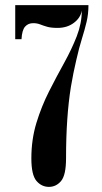

<svg xmlns="http://www.w3.org/2000/svg" viewBox="-20 -720 398 750"><path d="M171 10Q142.5 10 122.5 -13.2Q102.5 -36.5 102.5 -101.5Q102.5 -175 122.2 -239.8Q142 -304.5 171.5 -362.8Q201 -421 230.5 -474.2Q260 -527.5 279.8 -578.2Q299.5 -629 299.5 -678.5Q294.5 -650 268.2 -630.5Q242 -611 205 -611Q179.5 -611 164 -615.5Q148.5 -620 136.5 -624.8Q124.5 -629.5 109.5 -629.5Q90 -629.5 78 -616Q66 -602.5 64 -567H39.5V-700H325.5Q325.5 -665 318.2 -634.5Q311 -604 300 -569Q289 -534 278 -485.5Q266.5 -437 257 -381Q247.5 -322 242.8 -253.2Q238 -184.5 238 -101.5Q238 -36.5 218.8 -13.2Q199.5 10 171 10Z"/></svg>

Font: Imbue 50pt
Style: Bold
Weight: 700
Designer: Tyler Finck
Foundry: Etcetera Type Company
Version: Version 1.102; ttfautohint (v1.8.3)